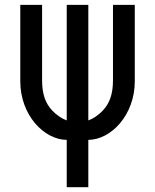

<svg xmlns="http://www.w3.org/2000/svg" viewBox="-20 -567 642 795"><path d="M256.3 208H345.7V12.2C439 11.7 538.1 -89.8 538.1 -230.5V-546.9H447.8V-233.9C447.8 -176.3 433.1 -138.7 406.7 -110.4C387.7 -89.8 364.3 -74.7 345.7 -68.4V-546.9H256.3V-68.4C234.9 -76.2 212.9 -91.3 195.3 -110.4C168.9 -138.7 154.3 -176.3 154.3 -233.9V-546.9H64V-230.5C64 -89.8 163.1 11.7 256.3 12.2Z"/></svg>

Font: Hack
Style: Regular
Weight: 400
Monospace: yes
Designer: Christopher Simpkins
Foundry: Christopher Simpkins
Version: Version 2.010